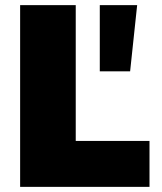

<svg xmlns="http://www.w3.org/2000/svg" viewBox="-20 -725 628 745"><path d="M58.1 0V-705.1H273.9V-178.2H560.1V0ZM367.2 -448.2V-705.1H512.2L484.9 -448.2Z"/></svg>

Font: Mulish ExtraBlack
Style: Regular
Weight: 1000
Designer: Vernon Adams
Foundry: Vernon Adams
Version: Version 3.603; ttfautohint (v1.8.3)